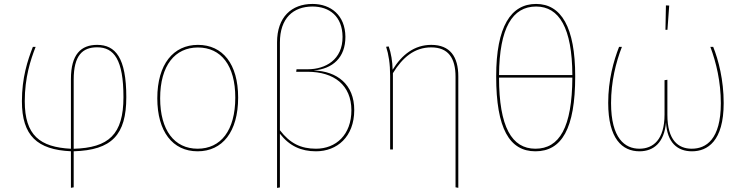

<svg xmlns="http://www.w3.org/2000/svg" viewBox="-20 -755 3767 970"><path d="M618.1 -264C618.1 -463.9 563 -528.3 470.9 -528.3C388.9 -528.3 338.3 -480.3 338.3 -355.7V-3.5C181.8 -11.6 105.1 -71 105.1 -243.4C105.1 -363.1 133.9 -451.4 160.1 -518.3H146.1C118.6 -448 90.7 -361.4 90.7 -243.4C90.7 -69.4 168.2 1.4 338.3 9.2V193.9L352.3 191.3V9.3C544.9 3.7 618.1 -73.6 618.1 -264ZM352.3 -3.4V-352.7C352.3 -475.4 397.1 -516 470.8 -516C556.4 -516 603.7 -453.4 603.7 -264C603.7 -75.7 529.1 -8.4 352.3 -3.4Z M980 -528.3C856.4 -528.3 774.7 -431 774.7 -258.4C774.7 -91 851.8 9.4 978.4 9.4C1103.6 9.4 1183.1 -89 1183.1 -262C1183.1 -432 1105 -528.3 980 -528.3ZM980 -515.1C1097.1 -515.1 1168.7 -423.7 1168.7 -262C1168.7 -95.6 1095.3 -3.7 978.4 -3.7C860.6 -3.7 789.1 -97.6 789.1 -258.4C789.1 -425.3 864.7 -515.1 980 -515.1Z M1564 -399C1661.1 -406.7 1725.4 -464.4 1725 -569.4C1724 -678.1 1651.3 -735.1 1558.9 -735.1C1452.7 -735.1 1379.7 -668.6 1379.7 -541V194.4L1394.1 191.9V-79.5C1442 -17.5 1501.3 9.4 1576.4 9.4C1682.4 9.4 1769.3 -63.3 1769.7 -198.6C1770.1 -328.6 1682.7 -395.7 1564 -399ZM1576.4 -3.7C1499.7 -3.7 1444.8 -30.9 1394.1 -97.1V-540.1C1394.1 -663.3 1461.4 -722 1558.8 -722C1643.8 -722 1709.6 -672.9 1710.6 -569.4C1711.6 -453 1623.7 -405.1 1535 -405.1H1478.1L1476.4 -392.4H1533.6C1668.1 -392.4 1754.8 -324.6 1755.3 -198.6C1755.7 -74.1 1677.1 -3.7 1576.4 -3.7Z M2158.9 -528.3C2073.6 -528.3 2010.4 -478.8 1963.6 -402.7C1962.6 -444.2 1956.1 -486.3 1943.8 -520.4L1930.7 -518.7C1943.3 -480.4 1951 -433.1 1951 -371.7V0H1965V-385.3C2013.4 -464.4 2073.6 -515.6 2158.4 -515.6C2243.8 -515.6 2281.4 -463 2281.4 -367.1V191.3L2295.4 193.9V-368.8C2295.4 -469.1 2253.4 -528.3 2158.8 -528.3Z M2688.3 -735.1C2561.1 -735.1 2486.7 -620.9 2486.7 -368.7C2486.7 -105 2554.4 9.4 2685 9.4C2817.6 9.4 2886 -104.7 2886 -369.6C2886 -617.1 2815.6 -735.1 2688.3 -735.1ZM2688.3 -722C2805.1 -722 2870.6 -613.5 2871.6 -375.7H2501.2C2502.7 -614.8 2569.2 -722 2688.3 -722ZM2685 -3.7C2565.9 -3.7 2501.4 -113.1 2501.1 -363H2871.6C2870.3 -110.9 2806 -3.7 2685 -3.7Z M3344.3 -727.7 3341.9 -604.3H3352L3360.9 -726.9ZM3583.1 -518.3H3568.7C3598.3 -439.6 3621.7 -341.6 3621.7 -233.6C3621.7 -50 3546.7 -3.7 3474.7 -3.7C3406 -3.7 3351.7 -47.1 3351.7 -174.7V-352L3337.3 -349.9V-176.3C3337.3 -48.9 3279.4 -3.7 3210.3 -3.7C3137.1 -3.7 3067.1 -55.7 3067.1 -234.4C3067.1 -341.6 3091.3 -439.6 3122 -518.3H3107.6C3079.9 -447.3 3052.7 -350.6 3052.7 -235.3C3052.7 -53.9 3123.7 9.4 3210.7 9.4C3282.7 9.4 3335.9 -35 3344.7 -137C3350.3 -35 3401.7 9.4 3476 9.4C3554.1 9.4 3636.1 -41.3 3636.1 -234.4C3636.1 -350.6 3609.7 -452.4 3583.1 -518.3Z"/></svg>

Font: Fira Sans Hair
Style: Regular
Weight: 100
Designer: bBox Type GmbH & Carrois Corporate GbR & Edenspiekermann AG
Foundry: bBox Type GmbH & Carrois Corporate GbR & Edenspiekermann AG
Version: Version 4.300;PS 004.300;hotconv 1.0.88;makeotf.lib2.5.64775